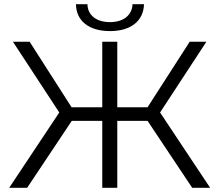

<svg xmlns="http://www.w3.org/2000/svg" viewBox="-20 -900 1051 920"><path d="M901 0H987L747 -361L969 -700H889L687 -386H542V-700H470V-386H323L122 -700H42L264 -361L24 0H110L324 -321H470V0H542V-321H687ZM507 -751C606 -751 668 -799 670 -880H615C613 -826 570 -794 507 -794C443 -794 400 -826 399 -880H344C345 -799 407 -751 507 -751Z"/></svg>

Font: Chess Sans
Style: Regular
Weight: 400
Designer: Wolf Bōese
Foundry: Wolf Bōese
Version: Version 7.223;Glyphs 3.3 (3306)